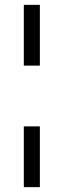

<svg xmlns="http://www.w3.org/2000/svg" viewBox="-20 -681 262 790"><path d="M78 89V-161H144V89ZM78 -411V-661H144V-411Z"/></svg>

Font: Justus
Style: Roman
Weight: 500
Version: Version 001.001